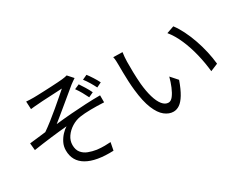

<svg xmlns="http://www.w3.org/2000/svg" viewBox="-97 -1242 2193 1759"><g transform="rotate(-30 1000.0 -362.5)"><path d="M232 -747Q268 -744 311 -744Q324 -744 354 -745Q384 -746 422 -747.5Q460 -749 498.5 -751Q537 -753 569.5 -755Q602 -757 619 -759Q636 -761 650 -763.5Q664 -766 673 -769L724 -712Q714 -705 697.5 -694Q681 -683 670 -674Q642 -651 603.5 -619Q565 -587 522.5 -552Q480 -517 440.5 -484.5Q401 -452 371 -428Q447 -437 529.5 -443.5Q612 -450 693.5 -454Q775 -458 847 -458V-384Q774 -388 706 -387Q638 -386 593 -379Q545 -372 500.5 -344.5Q456 -317 428 -276.5Q400 -236 400 -189Q400 -139 424.5 -108.5Q449 -78 488.5 -63Q528 -48 573 -41Q617 -36 653.5 -36.5Q690 -37 716 -39L700 43Q517 50 420 -6Q323 -62 323 -177Q323 -220 341.5 -257Q360 -294 387 -322.5Q414 -351 439 -366Q359 -359 264 -347.5Q169 -336 79 -322L72 -397Q113 -401 160 -407Q207 -413 244 -417Q285 -445 332.5 -482.5Q380 -520 426.5 -559Q473 -598 512 -632Q551 -666 575 -687Q558 -686 521.5 -684Q485 -682 442.5 -680Q400 -678 364 -676Q328 -674 312 -672Q293 -671 272.5 -669Q252 -667 236 -665ZM728 -643Q745 -618 766 -584Q787 -550 803 -516L752 -492Q736 -525 717.5 -558Q699 -591 677 -621ZM833 -683Q851 -660 873.5 -625Q896 -590 912 -558L861 -533Q845 -565 825 -598.5Q805 -632 783 -660Z M1223 -698Q1220 -680 1217.5 -650.5Q1215 -621 1215 -601Q1214 -554 1215.5 -490Q1217 -426 1222 -364Q1230 -281 1248.5 -218Q1267 -155 1295 -120.5Q1323 -86 1358 -86Q1384 -86 1407 -116Q1430 -146 1449.5 -193Q1469 -240 1482 -290L1545 -219Q1515 -134 1484.5 -84Q1454 -34 1422.5 -12.5Q1391 9 1357 9Q1310 9 1266 -25.5Q1222 -60 1190 -137.5Q1158 -215 1144 -344Q1139 -388 1136.5 -439Q1134 -490 1133.5 -536Q1133 -582 1133 -611Q1133 -628 1132 -655Q1131 -682 1126 -700ZM1744 -670Q1777 -627 1806.5 -568Q1836 -509 1859.5 -441.5Q1883 -374 1898.5 -305Q1914 -236 1920 -173L1840 -140Q1831 -231 1808.5 -324.5Q1786 -418 1750 -501.5Q1714 -585 1666 -643Z"/></g></svg>

Font: Go Noto Kurrent-Regular
Style: Regular
Weight: 400
Designer: Monotype Design Team
Foundry: Monotype Imaging Inc.
Version: Version 2.012; ttfautohint (v1.8.4.7-5d5b)